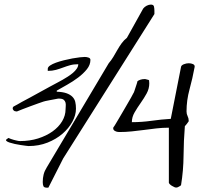

<svg xmlns="http://www.w3.org/2000/svg" viewBox="-20 -830 936 853"><path d="M17.6 -217.1Q22.3 -214.9 28.6 -212.6Q34.8 -210.2 42.3 -208.3Q49.7 -206.5 56.8 -204.9Q63.8 -203.3 69.3 -203.3Q112.4 -203.3 149.2 -214.9Q186 -226.6 213.4 -246.1Q240.8 -265.7 256.1 -291.3Q271.3 -316.9 271.3 -344.4Q271.3 -350.8 272.1 -359.2Q272.9 -367.7 270.9 -374.8Q269 -381.9 262.7 -387Q256.4 -392 241.6 -392H238.4Q232.2 -390.9 221.6 -388.8Q211 -386.7 200.9 -384.9Q190.7 -383 182.4 -381.2Q174.2 -379.3 173.4 -378.8Q166.4 -376.7 149.6 -370.6Q132.7 -364.5 113.9 -357.6Q95.1 -350.8 79.1 -344.4Q63 -338.1 56.8 -335.4Q56 -335.4 56 -335.2Q56 -334.9 55.2 -334.9H53.6Q45 -334.9 40.7 -339.4Q36.4 -343.9 36.4 -348.1Q36.4 -355 41.9 -357.6Q47.4 -360.3 56.8 -365.6Q61.5 -368.7 77.1 -377.2Q92.8 -385.6 113.5 -396.7Q134.3 -407.8 157.4 -420.8Q180.5 -433.7 201.2 -444.8Q222 -455.9 237.7 -464.4Q253.3 -472.9 258 -475.5Q269 -481.8 281.1 -489.5Q293.2 -497.2 303.8 -506.1Q314.4 -515.1 321 -524.9Q327.7 -534.7 327.7 -544.7Q307.3 -544.7 291.3 -540.2Q275.2 -535.7 260 -529.9Q244.7 -524.1 228.6 -519.6Q212.6 -515.1 192.2 -515.1V-524.1Q192.2 -532 202.4 -538.9Q212.6 -545.8 228.6 -551.6Q244.7 -557.4 263.9 -562.2Q283.1 -566.9 301.5 -570.4Q319.9 -573.8 334.7 -575.4Q349.6 -577 356.7 -577Q365.3 -577 373.5 -574.1Q381.7 -571.2 381.7 -563.8Q381.7 -542.1 366.1 -522.5Q350.4 -503 327.3 -485.5Q304.2 -468.1 278.4 -453.6Q252.5 -439 232.2 -427.4V-422.6Q258.8 -421.6 275.2 -415.8Q291.7 -410 301.5 -400.2Q311.3 -390.4 314.4 -377.2Q317.5 -364 317.5 -347.1Q317.5 -318.5 301.5 -289.2Q285.4 -259.9 257.6 -235.8Q229.8 -211.8 191.1 -196.4Q152.3 -181.1 106.9 -181.1Q104.5 -181.1 95.1 -182.4Q85.7 -183.8 72.4 -185.6Q59.1 -187.5 45.8 -190.4Q32.5 -193.3 22.3 -196.7Q12.1 -200.1 8.2 -204.1Q4.3 -208.1 10.6 -212.3ZM169.9 -21.5Q169.9 -39.1 173.8 -54.7Q177.7 -70.3 187.5 -85.9L462.9 -548.8Q474.6 -562.5 483.4 -577.1Q492.2 -591.8 501 -607.4Q509.8 -623 520 -637.2Q530.3 -651.4 543.9 -662.1L616.2 -792Q622.1 -799.8 631.8 -804.7Q641.6 -809.6 650.4 -809.6Q662.1 -809.6 664.1 -800.8Q666 -792 666 -782.2V-767.6L260.7 -126L195.3 2.9Q193.4 3.9 193.4 3.9H189.5Q175.8 3.9 172.9 -2.9Q169.9 -9.8 169.9 -21.5ZM730.2 -262.7Q701.6 -262.7 674.5 -259.5Q647.5 -256.3 620.4 -252.7Q593.4 -249.2 565.8 -246.3Q538.2 -243.4 509.5 -243.4Q498.9 -243.4 491 -247.9Q483 -252.4 483 -259.5V-262.1Q483 -263.3 484.1 -264.6Q488.3 -269.8 495.2 -281.7Q502.1 -293.7 511.1 -308.5Q520.1 -323.3 529.2 -339.4Q538.2 -355.5 547.2 -370.4Q556.2 -385.2 562.6 -397.1Q569 -409.1 572.1 -414.9Q574.3 -417.4 576.9 -425.2Q579.6 -432.9 582.2 -441.3Q584.9 -449.7 587.5 -457.4Q590.2 -465.2 590.2 -468.4Q594.4 -472.9 603.4 -475.8Q612.5 -478.7 622 -478.7H625.2Q627.3 -478 634.2 -476.4Q641.1 -474.8 642.2 -473.5Q642.2 -471.6 642.7 -466.8Q643.2 -461.9 643.2 -460Q643.2 -436.1 631.6 -414.9Q619.9 -393.6 605 -372.6Q590.2 -351.7 578 -330.7Q565.8 -309.8 565.8 -287.2Q609.3 -287.2 652.8 -293.3Q696.3 -299.5 738.7 -302L784.3 -532.9Q785.4 -539.9 796.5 -544.5Q807.7 -549 818.3 -549Q828.9 -549 836.9 -545.4Q844.8 -541.9 844.8 -535.4V-532.9Q835.3 -481.3 822 -432.9Q808.7 -384.6 808.7 -334.9Q808.7 -323.3 813.5 -314Q818.3 -304.6 818.3 -294.3V-291.1Q817.2 -289.1 810.9 -280.8Q804.5 -272.4 801.3 -269.8Q796 -204.7 795.5 -138.6Q795 -72.5 784.3 -7.4Q783.3 -5.5 776.4 -1.6Q769.5 2.3 766.3 2.9Q761 4.2 755.2 1.6Q749.3 -0.9 743.5 -4.5Q737.7 -8 733.9 -12.2Q730.2 -16.4 730.2 -18.3Z"/></svg>

Font: Cedarville Cursive
Style: Regular
Weight: 400
Designer: Kimberly Geswein
Foundry: Kimberly Geswein
Version: Version 1.001 2010